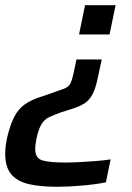

<svg xmlns="http://www.w3.org/2000/svg" viewBox="-31 -530 505 736"><path d="M272 -398 295 -510H412L389 -398ZM189 186Q125 186 80.5 176Q36 166 12.5 138.5Q-11 111 -11 60Q-11 32 -4 -1Q7 -49 22.5 -80Q38 -111 63.5 -129.5Q89 -148 129 -160L164 -172Q199 -184 215.5 -190.5Q232 -197 238.5 -209.5Q245 -222 251 -249L262 -302H359L343 -228Q335 -189 322.5 -166.5Q310 -144 291 -132.5Q272 -121 243 -112L205 -100Q176 -90 157.5 -81Q139 -72 128 -54Q117 -36 109 0Q107 12 105.5 21.5Q104 31 104 41Q104 77 132 85Q160 93 219 93Q241 93 272 91.5Q303 90 335 87.5Q367 85 393 81L375 169Q335 177 282 181.5Q229 186 189 186Z"/></svg>

Font: Saira Medium
Style: Italic
Weight: 500
Italic angle: -12°
Designer: Hector Gatti with collaboration of the Omnibus-Type team
Foundry: Omnibus-Type
Version: Version 1.100; ttfautohint (v1.8.3)